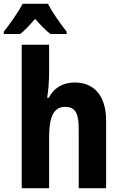

<svg xmlns="http://www.w3.org/2000/svg" viewBox="-71 -997 621 1017"><path d="M-51 -829V-817H36C59 -834 85 -863 115 -897C145 -863 171 -836 196 -817H282V-829C245 -877 206 -932 183 -977H49C29 -937 -20 -868 -51 -829ZM44 0H189V-269C189 -377 213 -431 274 -431C334 -431 346 -387 346 -312V0H491V-358C491 -487 430 -560 325 -560C258 -560 214 -529 187 -479H179C185 -520 189 -565 189 -609V-760H44Z"/></svg>

Font: Noto Sans Mono Condensed ExtraBold
Style: Regular
Weight: 800
Width: 3
Designer: Monotype Design Team
Foundry: Monotype Imaging Inc.
Version: Version 2.014